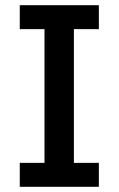

<svg xmlns="http://www.w3.org/2000/svg" viewBox="-20 -718 456 738"><path d="M56 0V-92H151V-606H56V-698H360V-606H264V-92H360V0Z"/></svg>

Font: IBM Plex Sans Devanagari Medium
Style: Regular
Weight: 500
Designer: Mike Abbink, Paul van der Laan, Pieter van Rosmalen, Erin McLaughlin
Foundry: Bold Monday
Version: Version 1.1